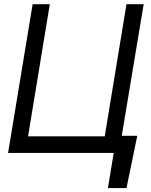

<svg xmlns="http://www.w3.org/2000/svg" viewBox="-20 -748 737 939"><path d="M651.4 -84 598.6 171.9H507.8L536.1 0H485.4L499 -84ZM19.5 0 139.6 -727.5H223.6L117.2 -81.1H492.2L598.6 -727.5H682.6L561.5 0Z"/></svg>

Font: Inter Tight
Style: Italic
Weight: 400
Italic angle: -9.39999°
Designer: Rasmus Andersson
Foundry: rsms
Version: Version 3.002